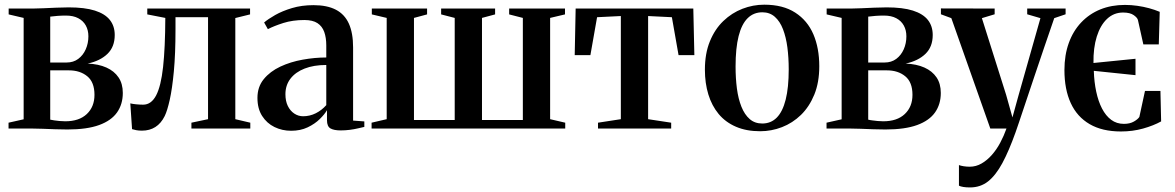

<svg xmlns="http://www.w3.org/2000/svg" viewBox="-20 -549 5018 820"><path d="M268 4Q243 4 215.5 3Q188 2 162.5 1Q137 0 118.5 0H16.5V-25L81 -39.5V-472.5L17 -487.5V-512.5H121Q140.5 -512.5 166.2 -513.8Q192 -515 220 -516.2Q248 -517.5 273.5 -517.5Q342 -517.5 385.2 -503.8Q428.5 -490 449.2 -463.8Q470 -437.5 470 -399.5Q470 -349 439 -319Q408 -289 354.5 -277.5Q401 -275.5 434.5 -260.5Q468 -245.5 486.2 -218.5Q504.5 -191.5 504.5 -152Q504.5 -104 480 -69Q455.5 -34 403.5 -15Q351.5 4 268 4ZM258.5 -31Q318 -31 350.8 -62Q383.5 -93 383.5 -144Q383.5 -198 352.8 -223.2Q322 -248.5 274.5 -248.5H194.5V-38Q202 -36 212.2 -34.8Q222.5 -33.5 234.5 -32.2Q246.5 -31 258.5 -31ZM194.5 -282H264.5Q293.5 -282 314.2 -297.5Q335 -313 346.2 -338.5Q357.5 -364 357.5 -394Q357.5 -420 346.5 -440Q335.5 -460 314.2 -471.2Q293 -482.5 262 -482.5Q243 -482.5 225.8 -481.2Q208.5 -480 194.5 -478Z M586.5 9Q572.5 9 562 7Q551.5 5 544 2.5L536.5 -107.5Q546.5 -105 562 -103.5Q577.5 -102 591.5 -102Q626 -102 646.8 -141.5Q667.5 -181 676.5 -263Q685.5 -345 686 -472.5L609 -487.5V-512.5H1048V-487.5L985 -472V-40L1049 -25V0H797.5V-25L868.5 -40V-475.5H729.5V-423Q729.5 -319 722.5 -244.5Q715.5 -170 705 -123Q694.5 -76 683.5 -53.5Q668 -22 643.5 -6.5Q619 9 586.5 9Z M1223.5 9.5Q1185 9.5 1152.2 -6.5Q1119.5 -22.5 1099.5 -53.8Q1079.5 -85 1079.5 -131Q1079.5 -178 1106.5 -211Q1133.5 -244 1177.2 -264.5Q1221 -285 1272.8 -294.2Q1324.5 -303.5 1373.5 -303.5V-355Q1373.5 -388 1364.8 -412.5Q1356 -437 1335.8 -450.2Q1315.5 -463.5 1280 -463.5Q1230 -463.5 1190 -450.8Q1150 -438 1124 -424.5L1108 -453Q1125 -467.5 1155.2 -484.8Q1185.5 -502 1227 -514.5Q1268.5 -527 1319 -527Q1377 -527 1414.5 -507.5Q1452 -488 1470 -448Q1488 -408 1488 -346.5V-34L1536 -30.5V-7Q1525 -4.5 1509 -0.8Q1493 3 1473.8 5.5Q1454.5 8 1435 8Q1406.5 8 1391.5 -0.5Q1376.5 -9 1376.5 -35.5V-78.5Q1367 -61.5 1346 -40.8Q1325 -20 1294 -5.2Q1263 9.5 1223.5 9.5ZM1274.5 -52.5Q1303 -52.5 1328.5 -65.2Q1354 -78 1373.5 -100V-271.5Q1320 -271.5 1281 -256.2Q1242 -241 1220.5 -213Q1199 -185 1199 -146.5Q1199 -117.5 1209.2 -96.5Q1219.5 -75.5 1236.8 -64Q1254 -52.5 1274.5 -52.5Z M1567 0V-25L1631.5 -40V-472.5L1568 -487.5V-512.5H1804V-487.5L1748 -472.5V-36.5H1922V-472.5L1864 -487.5V-512.5H2094.5V-487.5L2038.5 -472.5V-36.5H2213V-472.5L2154.5 -487.5V-512.5H2393V-487.5L2329.5 -472.5V-40L2394 -25V0Z M2534 0V-25L2631.5 -40V-480.5L2530 -475.5L2501.5 -313.5H2434.5L2438.5 -512.5H2941L2945.5 -313.5H2878L2849.5 -475.5L2748 -480.5V-40L2846.5 -25V0Z M2990.5 -251.5Q2990.5 -320.5 3011.8 -372.5Q3033 -424.5 3069.2 -459.2Q3105.5 -494 3150.8 -511.5Q3196 -529 3244 -529Q3324 -529 3376.2 -495.2Q3428.5 -461.5 3453.8 -402.5Q3479 -343.5 3479 -266Q3479 -197 3457.8 -145Q3436.5 -93 3400.8 -58.2Q3365 -23.5 3319.8 -6Q3274.5 11.5 3226.5 11.5Q3167.5 11.5 3123 -7.8Q3078.5 -27 3049.2 -62.2Q3020 -97.5 3005.2 -145.8Q2990.5 -194 2990.5 -251.5ZM3235.5 -21.5Q3272.5 -21.5 3297.5 -46.8Q3322.5 -72 3335.5 -123.5Q3348.5 -175 3348.5 -253Q3348.5 -302.5 3342.8 -346.5Q3337 -390.5 3324 -424.2Q3311 -458 3289.2 -477.2Q3267.5 -496.5 3236 -496.5Q3198.5 -496.5 3173 -471.2Q3147.5 -446 3134.5 -394.8Q3121.5 -343.5 3121.5 -264.5Q3121.5 -215 3127.2 -171Q3133 -127 3146.5 -93.2Q3160 -59.5 3181.8 -40.5Q3203.5 -21.5 3235.5 -21.5Z M3761.5 4Q3736.5 4 3709 3Q3681.5 2 3656 1Q3630.5 0 3612 0H3510V-25L3574.5 -39.5V-472.5L3510.5 -487.5V-512.5H3614.5Q3634 -512.5 3659.8 -513.8Q3685.5 -515 3713.5 -516.2Q3741.5 -517.5 3767 -517.5Q3835.5 -517.5 3878.8 -503.8Q3922 -490 3942.8 -463.8Q3963.5 -437.5 3963.5 -399.5Q3963.5 -349 3932.5 -319Q3901.5 -289 3848 -277.5Q3894.5 -275.5 3928 -260.5Q3961.5 -245.5 3979.8 -218.5Q3998 -191.5 3998 -152Q3998 -104 3973.5 -69Q3949 -34 3897 -15Q3845 4 3761.5 4ZM3752 -31Q3811.5 -31 3844.2 -62Q3877 -93 3877 -144Q3877 -198 3846.2 -223.2Q3815.5 -248.5 3768 -248.5H3688V-38Q3695.5 -36 3705.8 -34.8Q3716 -33.5 3728 -32.2Q3740 -31 3752 -31ZM3688 -282H3758Q3787 -282 3807.8 -297.5Q3828.5 -313 3839.8 -338.5Q3851 -364 3851 -394Q3851 -420 3840 -440Q3829 -460 3807.8 -471.2Q3786.5 -482.5 3755.5 -482.5Q3736.5 -482.5 3719.2 -481.2Q3702 -480 3688 -478Z M4123 251.5Q4106.5 251.5 4094.2 249.5Q4082 247.5 4075.5 244V156Q4083 159 4095.8 161Q4108.5 163 4121.5 163Q4148.5 163 4172.2 149.2Q4196 135.5 4216.2 112.5Q4236.5 89.5 4252 60.2Q4267.5 31 4278.5 0H4209.5L4043 -471.5L3998.5 -488V-513L4228 -512.5V-488L4173.5 -471.5L4277 -144L4304 -47.5L4329.5 -140L4423.5 -471.5L4367 -488V-512.5H4531V-488L4482.5 -471.5Q4461 -409.5 4439 -344.8Q4417 -280 4396.8 -220Q4376.5 -160 4360 -110.2Q4343.5 -60.5 4332.2 -27.2Q4321 6 4317.5 15.5Q4289 95.5 4260.8 147.8Q4232.5 200 4199.8 225.8Q4167 251.5 4123 251.5Z M4767.5 12.5Q4687.5 12.5 4633.8 -18.8Q4580 -50 4553 -108.8Q4526 -167.5 4526 -250Q4526 -313.5 4544.5 -365Q4563 -416.5 4597.5 -453Q4632 -489.5 4679.2 -508.8Q4726.5 -528 4784.5 -528Q4811.5 -528 4837.5 -524.2Q4863.5 -520.5 4887.5 -514Q4911.5 -507.5 4933 -498.5L4929 -359.5H4863L4840 -463Q4838 -473 4822.2 -484.2Q4806.5 -495.5 4776.5 -495.5Q4737 -495.5 4708.2 -468.5Q4679.5 -441.5 4664.2 -393Q4649 -344.5 4650 -280L4829.5 -298V-228L4651.5 -246.5Q4653 -198.5 4661.8 -157.5Q4670.5 -116.5 4686.5 -85.5Q4702.5 -54.5 4725.8 -37.2Q4749 -20 4780 -20Q4805.5 -20 4822.5 -29.8Q4839.5 -39.5 4846 -49.5L4870 -160.5H4936L4939 -30.5Q4906.5 -12.5 4862 0Q4817.5 12.5 4767.5 12.5Z"/></svg>

Font: Merriweather 120pt SemiBold
Style: Regular
Weight: 600
Version: Version 2.100